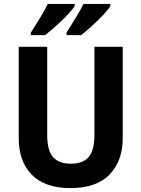

<svg xmlns="http://www.w3.org/2000/svg" viewBox="-20 -954 725 984"><path d="M609 -246Q609 -130 542 -60Q475 10 340 10Q211 10 143.5 -58Q76 -126 76 -246V-714H222V-262Q222 -181 252.5 -148Q283 -115 343 -115Q406 -115 435 -150Q464 -185 464 -263V-714H609ZM546 -924Q536 -906 509 -877.5Q482 -849 450.5 -820.5Q419 -792 396 -774H321V-787Q343 -822 368.5 -863.5Q394 -905 408 -934H546ZM363 -924Q352 -905 325.5 -877.5Q299 -850 267.5 -821.5Q236 -793 211 -774H138V-787Q161 -822 186 -863.5Q211 -905 225 -934H363Z"/></svg>

Font: Noto Sans Devanagari UI SemiCondensed
Style: Bold
Weight: 700
Width: 4
Designer: Jelle Bosma - Monotype Design Team
Foundry: Monotype Imaging Inc.
Version: Version 2.004; ttfautohint (v1.8.4.7-5d5b)